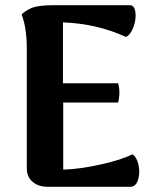

<svg xmlns="http://www.w3.org/2000/svg" viewBox="-20 -718 594 738"><path d="M489 -125Q506 -114 512.5 -83.5Q519 -53 510.5 -26.5Q502 0 481 0H163Q128 0 105.5 -19Q83 -38 83 -71V-533Q83 -610 63 -663Q88 -685 114 -691.5Q140 -698 190 -698H479Q497 -698 500.5 -671Q504 -644 493 -614Q482 -584 464 -576Q353 -627 222 -632V-398H434Q444 -364 434 -324H223V-66Q288 -68 368 -86Q448 -104 489 -125Z"/></svg>

Font: Arima Koshi Bold
Style: Regular
Weight: 700
Designer: Joana Correia and Natanael Gama
Foundry: NDISCOVER
Version: Version 1.019;PS 001.019;hotconv 1.0.88;makeotf.lib2.5.64775